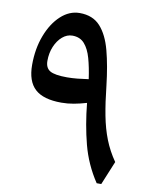

<svg xmlns="http://www.w3.org/2000/svg" viewBox="-87 -843 715 908"><g transform="rotate(10 271.0 -389.5)"><path d="M509.3 -113.8 462.4 0H440.4Q387.2 -80.1 363.5 -171.1Q339.8 -262.2 329.6 -366.2Q297.9 -356.9 268.8 -351.6Q239.7 -346.2 209.5 -346.2Q122.6 -346.2 82.5 -383.1Q42.5 -419.9 42.5 -498.5Q42.5 -576.2 66.7 -639.6Q90.8 -703.1 131.8 -741Q172.9 -778.8 222.2 -778.8Q285.2 -778.8 321.3 -739Q357.4 -699.2 376.2 -627.9Q395 -556.6 405.8 -461.9Q414.1 -383.3 425.8 -322Q437.5 -260.7 457.3 -210.4Q477.1 -160.2 509.3 -113.8ZM317.9 -478Q310.1 -533.7 298.1 -576.4Q286.1 -619.1 264.6 -643.3Q243.2 -667.5 206.5 -667.5Q180.7 -667.5 158.7 -648.7Q136.7 -629.9 123.5 -598.6Q110.4 -567.4 110.4 -529.8Q110.4 -495.6 133.3 -482.2Q156.2 -468.8 215.3 -468.8Q238.8 -468.8 264.9 -471.4Q291 -474.1 317.9 -478Z"/></g></svg>

Font: Pinar-DS1-FD SemiBold
Style: Regular
Weight: 600
Designer: Amin Abedi
Version: Version 3.000